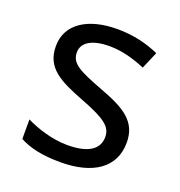

<svg xmlns="http://www.w3.org/2000/svg" viewBox="-106 -637 692 738"><g transform="rotate(20 239.5 -268.0)"><path d="M434 -148C434 -234 375 -269 273 -307C170 -346 135 -364 135 -409C135 -449 174 -474 246 -474C298 -474 348 -459 393 -440L423 -510C373 -532 317 -546 252 -546C132 -546 51 -495 51 -404C51 -316 113 -284 217 -244C322 -204 349 -180 349 -140C349 -92 311 -61 222 -61C159 -61 94 -83 52 -104V-24C93 -2 145 10 220 10C351 10 434 -44 434 -148Z"/></g></svg>

Font: Noto Sans Gurmukhi UI
Style: Regular
Weight: 400
Designer: Jelle Bosma - Monotype Design Team
Foundry: Monotype Imaging Inc.
Version: Version 2.004